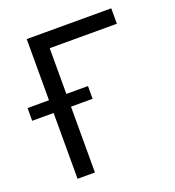

<svg xmlns="http://www.w3.org/2000/svg" viewBox="-159 -810 834 913"><g transform="rotate(-20 258.0 -353.5)"><path d="M505.9 -628.9H166V0H78.1V-707H505.9ZM-30.3 -397.5H275.4V-333H-30.3Z"/></g></svg>

Font: Pretendard GOV Variable
Style: Regular
Weight: 400
Designer: Base glyphs from Inter by Rasmus Andersson; Hangul glyphs from Noto Sans CJK(Source Han Sans) by Jang Soo-young and Kang
Foundry: Kil Hyung-jin
Version: Version 1.307;Glyphs 3.2 (3192)